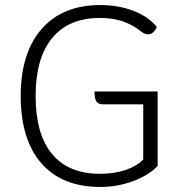

<svg xmlns="http://www.w3.org/2000/svg" viewBox="-20 -730 706 760"><path d="M604 -368V-73Q567 -35 505.5 -12.5Q444 10 377 10Q226 10 144 -83.5Q62 -177 62 -350Q62 -521 145 -615.5Q228 -710 377 -710Q449 -710 508.5 -687Q568 -664 601 -623Q595 -610 586 -602Q577 -594 567 -594Q553 -594 539 -605Q504 -633 464.5 -646Q425 -659 376 -659Q252 -659 186.5 -579.5Q121 -500 121 -350Q121 -199 186 -120.5Q251 -42 376 -42Q431 -42 476.5 -57Q522 -72 547 -99V-317H388Q369 -317 361.5 -328.5Q354 -340 354 -368Z"/></svg>

Font: Krub Light
Style: Regular
Weight: 300
Designer: Ekaluck Peanpanawate
Foundry: Cadson Demak Co.,Ltd.
Version: Version 1.000; ttfautohint (v1.6)